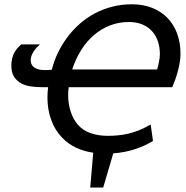

<svg xmlns="http://www.w3.org/2000/svg" viewBox="-20 -694 854 883"><path d="M295.9 -293Q294.4 -281.7 293.9 -271Q293.5 -260.3 293.5 -250.5Q294.4 -212.4 305.9 -178.5Q317.4 -144.5 337.9 -120.6Q361.3 -93.8 397 -81.5Q432.6 -69.3 476.1 -69.3Q499 -69.3 522.5 -71.5Q545.9 -73.7 570.3 -79.3Q594.7 -85 620.1 -95.2Q645.5 -105.5 672.9 -121.6L683.6 -45.9Q645.5 -22.5 599.9 -7.6Q554.2 7.3 501 11.2L454.6 168.5H395L408.7 8.3Q320.3 -4.4 266.6 -60.1Q232.9 -94.2 215.6 -142.1Q198.2 -189.9 198.2 -245.1Q198.2 -268.1 201.2 -293H173.8Q148.4 -293 123 -296.4Q97.7 -299.8 77.6 -310.5Q57.6 -321.3 44.9 -340.8Q32.2 -360.4 32.2 -392.1Q32.2 -412.1 36.4 -427.2Q40.5 -442.4 47.1 -453.9Q53.7 -465.3 61.5 -473.9Q69.3 -482.4 77.1 -489.7H163.6Q157.2 -484.4 149.9 -476.6Q142.6 -468.8 136.2 -459.5Q129.9 -450.2 125.5 -439.5Q121.1 -428.7 121.1 -417Q121.1 -408.7 124 -400.6Q127 -392.6 134.3 -386.2Q141.6 -379.9 154.5 -375.7Q167.5 -371.6 187.5 -371.6Q194.8 -371.6 202.1 -372.1Q209.5 -372.6 218.3 -373.5Q228 -412.6 245.8 -450Q263.7 -487.3 288.3 -520.8Q313 -554.2 344.5 -582.5Q376 -610.8 413.6 -631.1Q451.2 -651.4 494.4 -662.8Q537.6 -674.3 585.9 -674.3Q639.2 -674.3 680.7 -657.5Q722.2 -640.6 751 -610.6Q779.8 -580.6 794.9 -538.8Q810.1 -497.1 810.1 -446.8Q810.1 -426.8 806.6 -406.5Q803.2 -386.2 797.9 -366.5Q792.5 -346.7 785.9 -328.1Q779.3 -309.6 772.5 -293ZM702.6 -374.5Q704.6 -380.4 706.8 -389.4Q709 -398.4 710.9 -408.2Q712.9 -418 714.1 -427.7Q715.3 -437.5 715.3 -444.8Q715.3 -476.1 706.5 -502.9Q697.8 -529.8 679.9 -549.8Q662.1 -569.8 635.3 -581.3Q608.4 -592.8 572.8 -592.8Q526.4 -592.8 486.1 -577.1Q445.8 -561.5 412.4 -533Q378.9 -504.4 353.5 -464.1Q328.1 -423.8 312 -374.5Z"/></svg>

Font: PT Astra Sans
Style: Italic
Weight: 400
Italic angle: -16°
Designer: A.Korolkova, I. Chaeva
Foundry: ParaType Ltd
Version: Version 1.001; ttfautohint (v1.6)